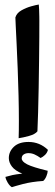

<svg xmlns="http://www.w3.org/2000/svg" viewBox="-20 -566 236 829"><path d="M60.5 30.8Q61 15.1 61.3 -4.2Q61.5 -23.4 61.5 -44.9Q61.5 -94.7 60.1 -153.1Q58.6 -211.4 56.4 -269Q54.2 -326.7 51.8 -375.2Q49.3 -423.8 47.9 -455.1Q46.4 -486.3 46.4 -490.7Q52.2 -509.8 72.5 -521.2Q92.8 -532.7 114.7 -538.8Q136.7 -544.9 147.5 -546.4Q148.4 -540.5 148.9 -524.9Q149.4 -509.3 149.7 -494.4Q149.9 -479.5 149.9 -476.6Q149.9 -452.1 149.7 -406.5Q149.4 -360.8 148.7 -303.7Q147.9 -246.6 147 -188.2Q146 -129.9 144.5 -80.1Q143.1 -30.3 141.6 1Q131.8 13.7 105.2 21Q78.6 28.3 60.5 30.8ZM31.2 242.2Q22 236.8 13.7 223.4Q5.4 210 3.4 197.8Q18.1 193.4 33.9 189.9Q49.8 186.5 76.2 183.6Q44.9 170.9 31.5 153.1Q18.1 135.3 18.1 116.7Q18.1 88.4 40 67.6Q62 46.9 103 46.9Q151.4 46.9 187 81.1Q183.6 94.2 174.3 103Q165 111.8 155.3 116.2Q141.6 106.4 129.2 100.8Q116.7 95.2 102.5 95.2Q91.3 95.2 82.5 100.8Q73.7 106.4 73.7 118.2Q73.7 131.3 97.4 143.6Q121.1 155.8 186 171.4Q186 180.7 180.4 194.6Q174.8 208.5 166.5 215.3Q116.2 218.8 79.3 228.5Q42.5 238.3 31.2 242.2Z"/></svg>

Font: Harmattan
Style: Bold
Weight: 700
Designer: George W. Nuss III and SIL International
Foundry: SIL International
Version: Version 4.000